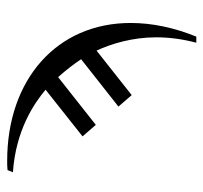

<svg xmlns="http://www.w3.org/2000/svg" viewBox="-36 -547 567 535"><g transform="rotate(-90 247.5 -279.5)"><path d="M265 -436 135 -333 167 -296 300 -401C319 -380 336 -358 350 -337L218 -233L250 -196L374 -294C393 -253 411 -194 411 -128C411 -91 406 -54 396 -16H413C438 -78 451 -139 451 -199C451 -405 293 -543 67 -543C59 -543 49 -543 41 -542L35 -527C152 -519 227 -468 265 -436Z"/></g></svg>

Font: Libertinus Sans
Style: Regular
Weight: 400
Designer: Philipp H. Poll, Khaled Hosny
Foundry: Caleb Maclennan
Version: Version 7.050;RELEASE